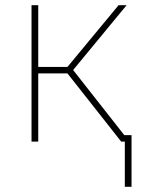

<svg xmlns="http://www.w3.org/2000/svg" viewBox="-20 -548 570 743"><path d="M102 0V-528H128V-289H241L439 -528H470L263 -277L461 -25H489V175H463V0H449L241 -264H128V0Z"/></svg>

Font: Noto Sans Mono Condensed Thin
Style: Regular
Weight: 100
Width: 3
Designer: Monotype Design Team
Foundry: Monotype Imaging Inc.
Version: Version 2.014; ttfautohint (v1.8.4.7-5d5b)